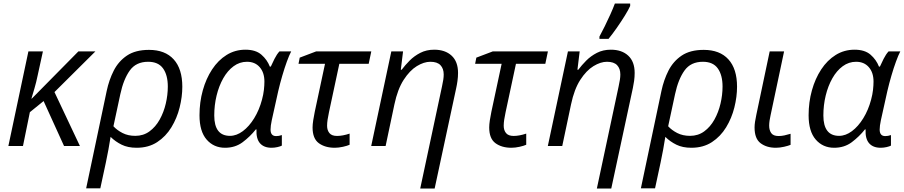

<svg xmlns="http://www.w3.org/2000/svg" viewBox="-20 -826 5114 1086"><path d="M27.3 0 140.6 -535.2H222.7L192.9 -398.9Q185.1 -360.4 174.8 -325.7Q164.6 -291 157.7 -268.1H159.7L423.3 -535.2H519.5L288.1 -305.2L432.1 0H342.3L226.6 -254.4L148.9 -191.4L109.9 0Z M467.3 239.3 583.5 -311.5Q596.7 -374 623.5 -426.8Q650.4 -479.5 698.2 -511.7Q746.1 -543.9 822.8 -543.9Q913.6 -543.9 962.4 -490.2Q1011.2 -436.5 1011.2 -335.4Q1011.2 -278.8 996.1 -218.3Q981 -157.7 949.5 -106Q918 -54.2 869.1 -22.2Q820.3 9.8 752.9 9.8Q703.1 9.8 668 -7.6Q632.8 -24.9 605.5 -51.8Q599.6 -13.7 593.3 20Q586.9 53.7 578.6 94.2L547.4 239.3ZM745.1 -57.6Q791 -57.6 825.4 -82.8Q859.9 -107.9 883.1 -149.4Q906.2 -190.9 917.7 -240Q929.2 -289.1 929.2 -336.4Q929.2 -401.4 902.3 -439Q875.5 -476.6 817.9 -476.6Q749.5 -476.6 714.1 -427.2Q678.7 -377.9 660.6 -293.5L621.6 -111.8Q641.6 -89.8 672.9 -73.7Q704.1 -57.6 745.1 -57.6Z M1252.9 9.8Q1189 9.8 1148.7 -36.6Q1108.4 -83 1108.4 -173.8Q1108.4 -248 1127 -314.7Q1145.5 -381.3 1179.7 -433.3Q1213.9 -485.4 1261.7 -515.1Q1309.6 -544.9 1368.2 -544.9Q1426.3 -544.9 1458.7 -516.6Q1491.2 -488.3 1506.3 -449.2H1511.7Q1519.5 -467.3 1532.5 -492.9Q1545.4 -518.6 1560.5 -535.2H1627Q1615.7 -513.7 1602.5 -477.5Q1589.4 -441.4 1576.7 -397.9Q1564 -354.5 1553.7 -310.5L1517.1 -145.5Q1513.7 -130.4 1512 -116.5Q1510.3 -102.5 1510.3 -93.3Q1510.3 -56.2 1542 -56.2Q1557.6 -56.2 1574.2 -62V-2.4Q1566.4 2 1549.6 5.9Q1532.7 9.8 1516.1 9.8Q1472.7 9.8 1450.4 -15.9Q1428.2 -41.5 1430.7 -94.2H1427.2Q1394.5 -53.2 1352.5 -21.7Q1310.5 9.8 1252.9 9.8ZM1280.8 -57.6Q1317.9 -57.6 1353.5 -84.2Q1389.2 -110.8 1417.7 -157.2Q1446.3 -203.6 1461.9 -262.2Q1469.7 -291 1472.7 -317.4Q1475.6 -343.8 1475.6 -364.7Q1475.6 -415.5 1449 -446Q1422.4 -476.6 1377 -476.6Q1335.4 -476.6 1301.3 -451.4Q1267.1 -426.3 1242.7 -383.1Q1218.3 -339.8 1205.1 -285.6Q1191.9 -231.4 1191.9 -172.9Q1191.9 -57.6 1280.8 -57.6Z M1873.5 9.8Q1818.8 9.8 1783.4 -16.1Q1748 -42 1748 -105Q1748 -122.1 1751.7 -146Q1755.4 -169.9 1760.3 -193.4L1818.4 -465.3H1668.5L1675.3 -500L1768.1 -535.2H2080.1L2065.4 -465.3H1899.4L1840.8 -191.4Q1835.9 -168.9 1833 -149.7Q1830.1 -130.4 1830.1 -114.7Q1830.1 -89.4 1843.3 -73.2Q1856.4 -57.1 1886.2 -57.1Q1918 -57.1 1957.5 -70.3V-7.3Q1945.3 -1.5 1920.2 4.2Q1895 9.8 1873.5 9.8Z M2356.9 240.2 2480 -336.9Q2484.9 -358.9 2487.3 -375Q2489.7 -391.1 2489.7 -404.8Q2489.7 -438 2471.4 -457.3Q2453.1 -476.6 2414.1 -476.6Q2377.9 -476.6 2337.6 -451.9Q2297.4 -427.2 2263.2 -374.3Q2229 -321.3 2210.9 -235.8L2161.1 0H2079.6L2193.4 -535.2H2259.8L2247.1 -431.6H2252Q2271 -457 2296.9 -483.2Q2322.8 -509.3 2357.4 -527.1Q2392.1 -544.9 2436 -544.9Q2498 -544.9 2534.4 -511.2Q2570.8 -477.5 2570.8 -413.6Q2570.8 -391.1 2567.6 -368.4Q2564.5 -345.7 2560.5 -328.1L2438.5 240.2Z M2872.6 9.8Q2817.9 9.8 2782.5 -16.1Q2747.1 -42 2747.1 -105Q2747.1 -122.1 2750.7 -146Q2754.4 -169.9 2759.3 -193.4L2817.4 -465.3H2667.5L2674.3 -500L2767.1 -535.2H3079.1L3064.5 -465.3H2898.4L2839.8 -191.4Q2835 -168.9 2832 -149.7Q2829.1 -130.4 2829.1 -114.7Q2829.1 -89.4 2842.3 -73.2Q2855.5 -57.1 2885.3 -57.1Q2917 -57.1 2956.5 -70.3V-7.3Q2944.3 -1.5 2919.2 4.2Q2894 9.8 2872.6 9.8Z M3356 240.2 3479 -336.9Q3483.9 -358.9 3486.3 -375Q3488.8 -391.1 3488.8 -404.8Q3488.8 -438 3470.5 -457.3Q3452.1 -476.6 3413.1 -476.6Q3377 -476.6 3336.7 -451.9Q3296.4 -427.2 3262.2 -374.3Q3228 -321.3 3210 -235.8L3160.2 0H3078.6L3192.4 -535.2H3258.8L3246.1 -431.6H3251Q3270 -457 3295.9 -483.2Q3321.8 -509.3 3356.4 -527.1Q3391.1 -544.9 3435.1 -544.9Q3497.1 -544.9 3533.4 -511.2Q3569.8 -477.5 3569.8 -413.6Q3569.8 -391.1 3566.7 -368.4Q3563.5 -345.7 3559.6 -328.1L3437.5 240.2ZM3370.6 -606V-619.1Q3384.3 -644 3400.6 -677.2Q3417 -710.4 3432.4 -744.6Q3447.8 -778.8 3458 -806.2H3544.4V-792.5Q3535.6 -772 3514.6 -738Q3493.7 -704.1 3468.8 -668.5Q3443.8 -632.8 3421.9 -606Z M3605 239.3 3721.2 -311.5Q3734.4 -374 3761.2 -426.8Q3788.1 -479.5 3835.9 -511.7Q3883.8 -543.9 3960.4 -543.9Q4051.3 -543.9 4100.1 -490.2Q4148.9 -436.5 4148.9 -335.4Q4148.9 -278.8 4133.8 -218.3Q4118.7 -157.7 4087.2 -106Q4055.7 -54.2 4006.8 -22.2Q3958 9.8 3890.6 9.8Q3840.8 9.8 3805.7 -7.6Q3770.5 -24.9 3743.2 -51.8Q3737.3 -13.7 3731 20Q3724.6 53.7 3716.3 94.2L3685.1 239.3ZM3882.8 -57.6Q3928.7 -57.6 3963.1 -82.8Q3997.6 -107.9 4020.8 -149.4Q4043.9 -190.9 4055.4 -240Q4066.9 -289.1 4066.9 -336.4Q4066.9 -401.4 4040 -439Q4013.2 -476.6 3955.6 -476.6Q3887.2 -476.6 3851.8 -427.2Q3816.4 -377.9 3798.3 -293.5L3759.3 -111.8Q3779.3 -89.8 3810.5 -73.7Q3841.8 -57.6 3882.8 -57.6Z M4368.2 9.8Q4316.4 9.8 4282.2 -15.9Q4248 -41.5 4248 -105Q4248 -119.6 4250.7 -137.5Q4253.4 -155.3 4257.8 -175.8L4333.5 -535.2H4415L4338.4 -173.3Q4335.4 -159.7 4333 -144.5Q4330.6 -129.4 4330.6 -115.2Q4330.6 -89.8 4342.3 -73.2Q4354 -56.6 4383.8 -56.6Q4400.4 -56.6 4416.5 -60.1Q4432.6 -63.5 4451.7 -69.3V-6.8Q4439.5 -1.5 4414.8 4.2Q4390.1 9.8 4368.2 9.8Z M4698.2 9.8Q4634.3 9.8 4594 -36.6Q4553.7 -83 4553.7 -173.8Q4553.7 -248 4572.3 -314.7Q4590.8 -381.3 4625 -433.3Q4659.2 -485.4 4707 -515.1Q4754.9 -544.9 4813.5 -544.9Q4871.6 -544.9 4904.1 -516.6Q4936.5 -488.3 4951.7 -449.2H4957Q4964.8 -467.3 4977.8 -492.9Q4990.7 -518.6 5005.9 -535.2H5072.3Q5061 -513.7 5047.9 -477.5Q5034.7 -441.4 5022 -397.9Q5009.3 -354.5 4999 -310.5L4962.4 -145.5Q4959 -130.4 4957.3 -116.5Q4955.6 -102.5 4955.6 -93.3Q4955.6 -56.2 4987.3 -56.2Q5002.9 -56.2 5019.5 -62V-2.4Q5011.7 2 4994.9 5.9Q4978 9.8 4961.4 9.8Q4918 9.8 4895.8 -15.9Q4873.5 -41.5 4876 -94.2H4872.6Q4839.8 -53.2 4797.9 -21.7Q4755.9 9.8 4698.2 9.8ZM4726.1 -57.6Q4763.2 -57.6 4798.8 -84.2Q4834.5 -110.8 4863 -157.2Q4891.6 -203.6 4907.2 -262.2Q4915 -291 4918 -317.4Q4920.9 -343.8 4920.9 -364.7Q4920.9 -415.5 4894.3 -446Q4867.7 -476.6 4822.3 -476.6Q4780.8 -476.6 4746.6 -451.4Q4712.4 -426.3 4688 -383.1Q4663.6 -339.8 4650.4 -285.6Q4637.2 -231.4 4637.2 -172.9Q4637.2 -57.6 4726.1 -57.6Z"/></svg>

Font: Open Sans
Style: Italic
Weight: 400
Italic angle: -12°
Designer: Monotype Design Team
Foundry: Monotype Imaging Inc.
Version: Version 3.000; ttfautohint (v1.8.4)